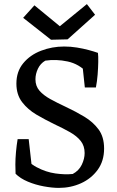

<svg xmlns="http://www.w3.org/2000/svg" viewBox="-20 -897 573 937"><path d="M267 20Q235 20 194 12.5Q153 5 116 -10.5Q79 -26 56 -49L79 -154Q114 -105 159 -81Q204 -57 250.5 -50.5Q297 -44 335 -48Q365 -64 379 -93Q393 -122 393 -150Q393 -185 374 -209Q355 -233 321.5 -252Q288 -271 243 -292Q200 -313 158 -337.5Q116 -362 88 -398.5Q60 -435 60 -489Q60 -548 93.5 -588.5Q127 -629 180.5 -649.5Q234 -670 293 -670Q325 -670 355.5 -665Q386 -660 412 -653Q438 -646 458 -639L407 -541Q366 -585 310 -597Q254 -609 201 -601Q177 -587 165 -561.5Q153 -536 153 -510Q153 -477 172.5 -454.5Q192 -432 225.5 -413.5Q259 -395 302 -375Q349 -353 391.5 -327.5Q434 -302 461 -265.5Q488 -229 488 -172Q488 -111 456.5 -68Q425 -25 375 -2.5Q325 20 267 20ZM139 -49H56Q55 -66 55 -94Q55 -122 58 -155Q61 -188 66 -218H120ZM394 -470 378 -620 458 -639Q460 -623 459.5 -594.5Q459 -566 456.5 -533.5Q454 -501 448 -470ZM229 -703 93 -810 148 -871 272 -769 404 -877 444 -825 310 -705Z"/></svg>

Font: Eczar
Style: Regular
Weight: 400
Designer: Vaibhav Singh
Foundry: Rosetta Type Foundry
Version: Version 2.000